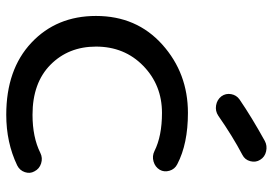

<svg xmlns="http://www.w3.org/2000/svg" viewBox="-149 -700 872 614"><g transform="rotate(90 287.0 -393.0)"><path d="M347 23Q202 23 116.5 -57.5Q31 -138 31 -264Q31 -394 122.5 -476Q214 -558 341 -558Q440 -558 505 -524Q521 -516 526 -499Q531 -482 523 -468Q514 -453 496.5 -448Q479 -443 463 -451Q415 -475 341 -475Q252 -475 190.5 -415Q129 -355 129 -264Q129 -176 187 -118.5Q245 -61 347 -61Q419 -61 469 -86Q485 -94 502.5 -88.5Q520 -83 528 -67Q536 -53 530.5 -36.5Q525 -20 509 -12Q436 23 347 23ZM350 -655Q335 -645 317 -648Q299 -651 288 -665Q278 -679 281 -696Q284 -713 298 -723Q355 -762 431 -804Q446 -812 464 -808Q482 -804 491 -789Q500 -775 495.5 -757.5Q491 -740 475 -732Q416 -701 350 -655Z"/></g></svg>

Font: Hoogli
Style: Bold
Weight: 700
Designer: Anand Singh Naorem
Foundry: Brand New Type
Version: Version 1.00 b007